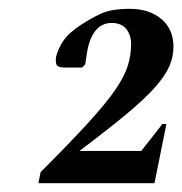

<svg xmlns="http://www.w3.org/2000/svg" viewBox="-20 -920 413 435"><path d="M67 -505 72 -530Q140 -598 181 -643Q222 -688 242.5 -718.5Q263 -749 270 -772.5Q277 -796 277 -820Q277 -841 266 -854.5Q255 -868 233 -868Q210 -868 196 -850Q182 -832 177 -800L173 -774L166 -767H125Q115 -767 110 -771Q105 -775 107 -791Q111 -809 123.5 -827.5Q136 -846 164 -864Q185 -878 208.5 -889Q232 -900 274 -900Q318 -900 345.5 -877Q373 -854 373 -814Q373 -791 363.5 -769.5Q354 -748 331 -722Q308 -696 266.5 -661.5Q225 -627 160 -578H300L348 -639H357L330 -505Z"/></svg>

Font: Spectral SemiBold
Style: Italic
Weight: 600
Italic angle: -10°
Designer: Jean-Baptiste Levee
Foundry: Production Type
Version: Version 2.001